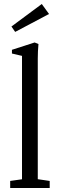

<svg xmlns="http://www.w3.org/2000/svg" viewBox="-20 -938 299 958"><path d="M55.7 -778.8 37.1 -805.7 188.5 -918 224.6 -868.2ZM30.8 0V-35.2L89.8 -43.5V-659.2L39.6 -670.9V-689.5L152.8 -726.1L171.9 -718.3Q168.5 -681.6 168.5 -646V-43.9L228 -35.2V0Z"/></svg>

Font: Elstob 8pt
Style: Regular
Weight: 400
Designer: Peter S. Baker
Version: Version 1.015